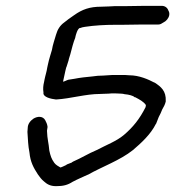

<svg xmlns="http://www.w3.org/2000/svg" viewBox="-20 -649 600 658"><path d="M75 -210 74 -197C76 -170 76 -151 81 -126C84 -94 95 -74 110 -51C116 -43 121 -35 131 -27C140 -19 151 -11 172 -11C197 -11 212 -15 229 -26C248 -36 261 -41 280 -50H281C330 -78 391 -99 436 -135C464 -159 496 -188 514 -224L515 -225C518 -233 521 -240 524 -248C529 -257 533 -266 536 -274C541 -283 545 -289 548 -301V-302C550 -338 531 -352 510 -366H509C488 -377 457 -391 423 -391C415 -392 406 -392 396 -392H365C355 -391 344 -391 334 -390C322 -390 308 -389 296 -387C275 -385 255 -383 235 -379L216 -376H215C208 -374 202 -370 196 -369L199 -383C200 -389 202 -395 204 -406C206 -412 206 -417 208 -420L215 -442C216 -449 219 -455 221 -463C226 -482 231 -503 238 -520V-521C240 -530 245 -549 253 -553H255C259 -555 265 -556 271 -557C304 -562 340 -564 375 -564H398C415 -564 451 -565 468 -565H523C529 -565 534 -568 540 -572C549 -576 558 -586 560 -597C561 -603 560 -608 557 -613C554 -622 546 -629 534 -629H479C462 -629 428 -628 410 -628H386C377 -628 366 -628 355 -627C346 -627 335 -626 326 -626C288 -626 262 -617 234 -597C220 -588 209 -579 200 -572C186 -562 177 -548 172 -530C167 -512 161 -497 158 -478L152 -458C149 -448 146 -437 144 -427C143 -422 141 -414 140 -407C139 -401 137 -396 135 -387C133 -380 132 -372 131 -368C128 -356 127 -344 129 -332C126 -316 155 -310 172 -308C223 -311 273 -327 323 -327C331 -327 340 -328 350 -328H351C359 -329 365 -329 373 -329C381 -329 389 -328 396 -328C400 -328 404 -327 408 -326H409C421 -325 437 -321 441 -316H443C458 -308 472 -301 480 -289L479 -282C459 -242 436 -213 404 -186C379 -165 344 -152 312 -135C283 -123 258 -107 230 -95L229 -94H228L226 -92C220 -90 215 -88 208 -85V-84C201 -81 192 -76 187 -75C180 -79 171 -84 166 -91C156 -105 153 -115 149 -133C147 -159 142 -171 141 -201L143 -214C142 -224 138 -231 135 -237C127 -252 108 -251 94 -242C84 -235 75 -224 75 -210Z"/></svg>

Font: Scribbler
Style: BdIta
Weight: 700
Designer: Mew Too
Foundry: Cannot Into Space Fonts
Version: Version 1.001